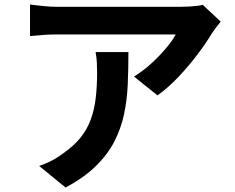

<svg xmlns="http://www.w3.org/2000/svg" viewBox="-20 -772 1040 848"><path d="M954.8 -676.6Q946.9 -667.1 935.1 -651.6Q923.3 -636 916.2 -625.4Q893.2 -586.2 855.1 -535.4Q817 -484.5 771 -435.3Q725 -386.1 675.6 -350.7L571.7 -433.8Q602.1 -452.4 630.8 -476.5Q659.6 -500.5 684.3 -526.6Q709.1 -552.6 727.8 -576.9Q746.5 -601.2 756 -619.9Q742.9 -619.9 711.9 -619.9Q680.9 -619.9 637.8 -619.9Q594.7 -619.9 545.4 -619.9Q496.1 -619.9 447.1 -619.9Q398.2 -619.9 354.8 -619.9Q311.4 -619.9 279.7 -619.9Q248 -619.9 234.8 -619.9Q203.5 -619.9 175.8 -618.1Q148.1 -616.3 112.6 -612.8V-752Q141.8 -748.3 172.7 -745.1Q203.5 -741.9 234.8 -741.9Q248 -741.9 281 -741.9Q314 -741.9 359.3 -741.9Q404.6 -741.9 456.3 -741.9Q508 -741.9 559.5 -741.9Q610.9 -741.9 655.4 -741.9Q699.9 -741.9 731.3 -741.9Q762.7 -741.9 773.8 -741.9Q788.1 -741.9 808.3 -742.8Q828.4 -743.7 847.5 -745.9Q866.6 -748 875.5 -750.6ZM547.2 -542.1Q547.2 -468.1 544.2 -399Q541.2 -329.9 527.7 -266.7Q514.2 -203.5 484.7 -146.4Q455.1 -89.3 403.3 -38.4Q351.5 12.5 269.5 56.2L153 -39Q177 -47.1 203.9 -60.3Q230.9 -73.6 258.2 -94Q306.1 -127.4 335.7 -164.3Q365.3 -201.3 381 -244.4Q396.7 -287.5 402.8 -339Q408.9 -390.6 408.9 -452Q408.9 -475.1 407.7 -496.4Q406.6 -517.7 402.2 -542.1Z"/></svg>

Font: Noto Sans HK Thin
Style: Regular
Weight: 100
Designer: Ryoko NISHIZUKA 西塚涼子 (kana, bopomofo & ideographs); Paul D. Hunt (Latin, Greek & Cyrillic); Sandoll Communications 산돌커뮤니
Foundry: Adobe
Version: Version 2.004-H2;hotconv 1.0.118;makeotfexe 2.5.65603